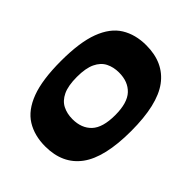

<svg xmlns="http://www.w3.org/2000/svg" viewBox="-96 -818 1091 1091"><g transform="rotate(-45 449.5 -272.0)"><path d="M43 -274Q43 -361 82 -424Q121 -487 210 -520.5Q299 -554 450 -554Q600 -554 689 -520.5Q778 -487 817 -424Q856 -361 856 -274Q856 -134 759 -62Q662 10 450 10Q238 10 140.5 -62Q43 -134 43 -274ZM262 -274Q262 -201 306 -159.5Q350 -118 450 -118Q549 -118 593 -159.5Q637 -201 637 -274Q637 -318 619.5 -352.5Q602 -387 561 -406.5Q520 -426 450 -426Q379 -426 338 -406.5Q297 -387 279.5 -352.5Q262 -318 262 -274Z"/></g></svg>

Font: Georama ExtraExtended
Style: Bold
Weight: 700
Width: 8
Designer: Jean-Baptiste Levee
Foundry: Production Type
Version: Version 1.000